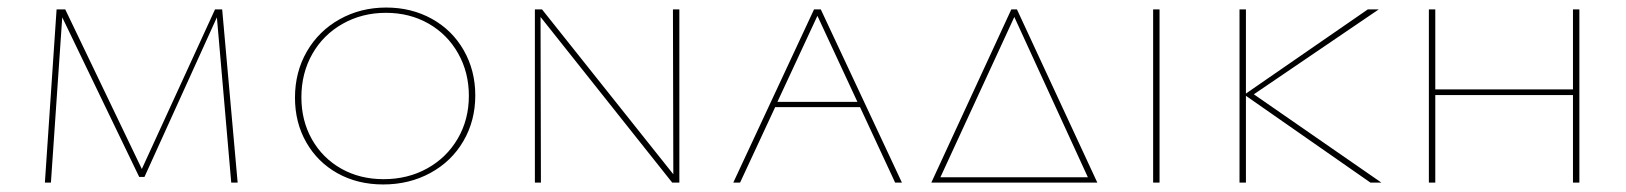

<svg xmlns="http://www.w3.org/2000/svg" viewBox="-20 -484 4311 509"><path d="M593 0 555 -438 363 -15H349L145 -438L115 0H99L130 -459H153L356 -36L550 -459H569L610 0Z M762 -225Q762 -293 793.5 -347.5Q825 -402 880.5 -433Q936 -464 1004 -464Q1071 -464 1125 -434Q1179 -404 1209.5 -350.5Q1240 -297 1240 -231Q1240 -164 1208.5 -110Q1177 -56 1121 -25.5Q1065 5 996 5Q928 5 875 -24.5Q822 -54 792 -106.5Q762 -159 762 -225ZM1223 -230Q1223 -292 1194.5 -342.5Q1166 -393 1116 -421.5Q1066 -450 1003 -450Q940 -450 888.5 -421Q837 -392 808 -341Q779 -290 779 -226Q779 -164 807 -114.5Q835 -65 884.5 -37Q934 -9 997 -9Q1061 -9 1112.5 -37.5Q1164 -66 1193.5 -116.5Q1223 -167 1223 -230Z M1781 -459V0H1762L1413 -439L1414 0H1398V-459H1417L1765 -22L1764 -459Z M2260 -200H2035L1942 0H1924L2138 -459H2156L2371 0H2353ZM2253 -214 2147 -442 2041 -214Z M2889 0H2449L2661 -459H2676ZM2864 -14 2669 -439 2473 -14Z M3037 -459H3054V0H3037Z M3613 0 3283 -230V0H3266V-459H3283V-236L3606 -459H3635L3304 -234L3642 0Z M4167 -459V0H4150V-232H3785V0H3768V-459H3785V-247H4150V-459Z"/></svg>

Font: Ysabeau SC Thin
Style: Regular
Weight: 200
Designer: Christian Thalmann (Catharsis Fonts)
Version: Version 0.003